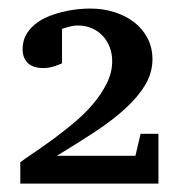

<svg xmlns="http://www.w3.org/2000/svg" viewBox="-20 -815 421 452"><path d="M27.8 -382.8V-433.1Q41 -442.9 62 -457Q83 -471.2 107.2 -489Q131.3 -506.8 155.8 -527.3Q180.2 -547.9 199.7 -571Q219.2 -594.2 231.7 -619.4Q244.1 -644.5 244.1 -670.9Q244.1 -688.5 238.3 -703.9Q232.4 -719.2 221.9 -730.5Q211.4 -741.7 196.8 -748.3Q182.1 -754.9 164.1 -754.9Q157.2 -754.9 152.6 -754.2Q147.9 -753.4 143.8 -752.4Q139.6 -751.5 135.7 -750Q131.8 -748.5 126 -747.1V-666Q118.7 -662.6 111.3 -660.2Q105 -657.7 97.2 -656.2Q89.4 -654.8 82 -654.8Q57.6 -654.8 45.4 -666.7Q33.2 -678.7 33.2 -699.2Q33.2 -717.8 41 -732.2Q48.8 -746.6 61.8 -757.3Q74.7 -768.1 91.3 -775.1Q107.9 -782.2 125.5 -786.6Q143.1 -791 160.4 -793Q177.7 -794.9 191.9 -794.9Q222.7 -794.9 249.5 -786.4Q276.4 -777.8 296.1 -762.5Q315.9 -747.1 327.4 -724.9Q338.9 -702.6 338.9 -675.8Q338.9 -643.6 321.8 -615Q304.7 -586.4 274.7 -559.1Q244.6 -531.7 203.4 -504.6Q162.1 -477.5 113.8 -448.2H298.8L311 -500H353V-382.8Z"/></svg>

Font: Charis SIL Eur
Style: Bold
Weight: 700
Foundry: SIL International
Version: Version 5.000